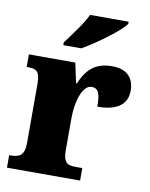

<svg xmlns="http://www.w3.org/2000/svg" viewBox="-86 -829 698 892"><g transform="rotate(10 263.5 -383.0)"><path d="M168 -619V-606H253C318 -643 425 -721 448 -756V-766H266C246 -721 196 -658 168 -619ZM9 0H354V-59H321C286 -59 264 -67 264 -126V-278C264 -356 288 -438 332 -438C367 -438 373 -407 373 -352C456 -352 513 -380 513 -452C513 -507 483 -549 410 -549C336 -549 293 -518 261 -442H257L237 -536H18V-477H22C63 -477 81 -468 81 -409V-131C81 -68 56 -59 14 -59H9Z"/></g></svg>

Font: Noto Serif Sinhala SemiCondensed Black
Style: Regular
Weight: 900
Width: 4
Designer: Jelle Bosma - Monotype Design Team
Foundry: Monotype Imaging Inc.
Version: Version 2.007